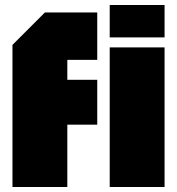

<svg xmlns="http://www.w3.org/2000/svg" viewBox="-20 -750 710 770"><path d="M30 0V-570L160 -700H370V-510H250V-430H370V-250H250V0ZM420 0V-560H640V0ZM420 -600V-730H640V-600Z"/></svg>

Font: Tektur Condensed Black
Style: Regular
Weight: 900
Width: 3
Designer: Adam Jagosz
Foundry: Adam Jagosz
Version: Version 1.005;gftools[0.9.30]